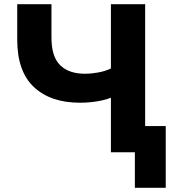

<svg xmlns="http://www.w3.org/2000/svg" viewBox="-20 -725 850 914"><path d="M622 169V0H508V-260Q492 -253 468 -247.5Q444 -242 416.5 -239Q389 -236 361 -236Q221 -236 141.5 -310.5Q62 -385 62 -536V-705H225V-546Q225 -455 266.5 -414.5Q308 -374 384 -374Q414 -374 447.5 -380Q481 -386 508 -399V-705H671V-125H769V169Z"/></svg>

Font: Nunito Sans 8pt ExtraBold
Style: Regular
Weight: 800
Version: Version 3.101;gftools[0.9.27]